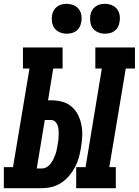

<svg xmlns="http://www.w3.org/2000/svg" viewBox="-58 -983 725 1003"><path d="M340 0V-110H389L474 -625H440V-735H647V-625H599L513 -110H547V0ZM-38 0V-110H10L96 -625H62V-735H269V-625H220L193 -459H209Q239 -459 267 -451.5Q295 -444 316 -426Q337 -408 349.5 -383Q362 -358 367.5 -329.5Q373 -301 371.5 -271Q370 -241 365 -212Q361 -186 354 -160.5Q347 -135 334.5 -111Q322 -87 303.5 -65Q285 -43 262 -28Q239 -13 213 -6.5Q187 0 161 0ZM161 -103Q174 -103 186 -110Q198 -117 206.5 -128Q215 -139 221 -151.5Q227 -164 231.5 -176.5Q236 -189 238.5 -202Q241 -215 243 -228Q246 -241 247 -253.5Q248 -266 248.5 -278.5Q249 -291 248 -303.5Q247 -316 243 -327.5Q239 -339 230.5 -347.5Q222 -356 209 -356H176L134 -103ZM490 -807Q472 -807 455 -814Q438 -821 427.5 -834.5Q417 -848 414 -866.5Q411 -885 414 -904Q416 -917 423 -929Q430 -941 441 -949Q452 -957 465 -960Q478 -963 490 -963Q509 -963 526 -956Q543 -949 553.5 -935.5Q564 -922 567 -903.5Q570 -885 566 -866Q564 -853 557.5 -841Q551 -829 540 -821Q529 -813 516 -810Q503 -807 490 -807ZM290 -807Q272 -807 255 -814Q238 -821 227.5 -834.5Q217 -848 214 -866.5Q211 -885 214 -904Q216 -917 223 -929Q230 -941 241 -949Q252 -957 265 -960Q278 -963 290 -963Q309 -963 326 -956Q343 -949 353.5 -935.5Q364 -922 367 -903.5Q370 -885 366 -866Q364 -853 357.5 -841Q351 -829 340 -821Q329 -813 316 -810Q303 -807 290 -807Z"/></svg>

Font: Iosevka Curly Slab XBdEx
Style: Italic
Weight: 800
Width: 7
Italic angle: -9°
Monospace: yes
Designer: Belleve Invis
Foundry: Belleve Invis
Version: Version 11.1.0; ttfautohint (v1.8.3)